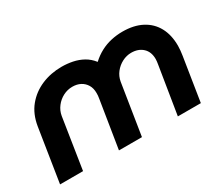

<svg xmlns="http://www.w3.org/2000/svg" viewBox="-93 -757 1155 991"><g transform="rotate(-30 484.5 -261.0)"><path d="M25 0 75 -318Q86 -385 123 -430Q160 -475 215 -498.5Q270 -522 335 -522Q368 -522 400 -515.5Q432 -509 460 -493.5Q488 -478 509 -451H510Q536 -475 566 -491Q596 -507 629.5 -514.5Q663 -522 697 -522Q765 -522 812.5 -497Q860 -472 885 -426Q910 -380 910 -316Q910 -302 908.5 -287.5Q907 -273 905 -260L864 0H727L773 -285Q774 -291 775 -299Q776 -307 776 -314Q776 -357 750 -381Q724 -405 682 -405Q654 -405 628 -391.5Q602 -378 584 -355Q566 -332 561 -303L513 0H376L421 -281Q423 -290 423.5 -299Q424 -308 424 -315Q424 -343 412 -363Q400 -383 379.5 -394Q359 -405 331 -405Q302 -405 276 -391.5Q250 -378 232 -354.5Q214 -331 209 -302L162 0Z"/></g></svg>

Font: MuseoModerno Thin SemiBold
Style: Italic
Weight: 600
Italic angle: -9°
Version: Version 1.003